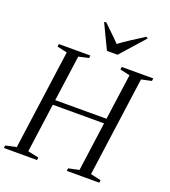

<svg xmlns="http://www.w3.org/2000/svg" viewBox="-182 -1101 1085 1225"><g transform="rotate(20 360.0 -489.0)"><path d="M-12.5 0 -10 -18 63 -33.5 156 -710 88 -725 90.5 -743H304.5L302 -725L234 -710L191 -399H539L582 -710L515 -725L517.5 -743H731.5L729 -725L660 -710L567 -33.5L637.5 -18L635 0H414.5L417 -18L489 -33.5L534.5 -366H186.5L141 -33.5L215 -18L212.5 0ZM393.5 -807 313.5 -974 326.5 -977.5Q353 -951 380.8 -925Q408.5 -899 436.5 -869.5Q470.5 -895 510 -920.5Q549.5 -946 599 -977.5L611 -970.5L465.5 -807Z"/></g></svg>

Font: Merriweather 144pt Light
Style: Italic
Weight: 300
Italic angle: -7.8°
Version: Version 2.101